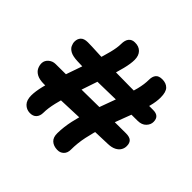

<svg xmlns="http://www.w3.org/2000/svg" viewBox="-236 -1051 1463 1463"><g transform="rotate(45 495.5 -319.0)"><path d="M229 129Q193 128 168 102.5Q143 77 143 27Q143 -17 158 -79Q173 -141 196 -213.5Q219 -286 246 -361Q273 -436 296.5 -506.5Q320 -577 335 -636Q350 -695 350 -734Q350 -776 367.5 -797Q385 -818 416 -818Q459 -819 484 -793.5Q509 -768 509 -722Q509 -681 494 -621.5Q479 -562 455.5 -490.5Q432 -419 405.5 -343Q379 -267 355.5 -194Q332 -121 317 -57Q302 7 302 53Q302 89 283 109.5Q264 130 229 129ZM150 -103Q102 -103 74 -118Q46 -133 35 -157Q24 -181 25 -206Q27 -234 50.5 -254Q74 -274 106 -274Q225 -274 354 -275.5Q483 -277 611 -278.5Q739 -280 857 -280Q897 -280 914 -264Q931 -248 931 -217Q932 -195 920.5 -174Q909 -153 883 -139.5Q857 -126 816 -125Q741 -123 653 -119.5Q565 -116 475 -112.5Q385 -109 301.5 -106Q218 -103 150 -103ZM576 180Q535 179 510.5 156.5Q486 134 487 88Q488 21 503.5 -49.5Q519 -120 542.5 -190.5Q566 -261 592 -330Q618 -399 641 -463.5Q664 -528 678.5 -586Q693 -644 693 -692Q693 -727 709 -747Q725 -767 763 -767Q804 -767 828 -743Q852 -719 852 -659Q852 -614 837.5 -560Q823 -506 800 -444Q777 -382 751 -315Q725 -248 702 -177.5Q679 -107 664 -36Q649 35 649 105Q649 141 628 161Q607 181 576 180ZM852 -410Q669 -410 511 -405.5Q353 -401 208 -407Q157 -409 131 -423Q105 -437 95.5 -457.5Q86 -478 86 -497Q86 -527 104 -546Q122 -565 162 -565Q185 -565 208 -564Q231 -563 262.5 -561.5Q294 -560 341.5 -558Q389 -556 460.5 -554.5Q532 -553 634.5 -552.5Q737 -552 879 -552Q944 -552 945 -492Q946 -461 921.5 -435.5Q897 -410 852 -410Z"/></g></svg>

Font: Shantell Sans
Style: Bold
Weight: 700
Designer: Stephen Nixon, Anya Danilova, Shantell Martin
Foundry: Arrow Type
Version: Version 1.011;[c5ecc13dd]